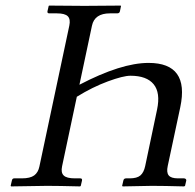

<svg xmlns="http://www.w3.org/2000/svg" viewBox="-20 -666 698 687"><path d="M254.9 -319.8 202.1 -70.8Q197.3 -48.3 208 -38.1Q218.3 -27.8 248 -27.8H267.1Q274.9 -27.8 273.4 -20L269 -1L266.6 1Q188.5 -1 148.4 -1L20 1L18.1 -1L22.5 -20Q23.9 -27.8 30.8 -27.8H58.1Q87.9 -27.8 102.3 -38.3Q116.7 -48.8 121.1 -70.8L228 -574.2Q232.9 -597.2 222.7 -607.7Q212.4 -618.2 183.6 -618.2H156.2Q148.4 -618.2 149.9 -626L154.3 -645L156.2 -646Q243.2 -645 282.2 -645L411.1 -646L413.1 -645L409.2 -626Q407.7 -618.2 399.4 -618.2H373.5Q318.4 -618.2 309.1 -574.2L264.2 -362.8Q413.6 -440.9 511.7 -440.9Q658.7 -440.9 625 -282.2L580.1 -71.8Q575.2 -49.3 583.5 -38.6Q591.8 -27.8 617.2 -27.8H638.2Q642.1 -27.8 644.5 -25.6Q647 -23.4 646.5 -20L642.1 -1L638.7 1Q565.4 -1 523.4 -1L418.9 1L417 -1L421.4 -20Q422.9 -27.8 431.2 -27.8H443.8Q470.2 -27.8 482.4 -38.3Q494.6 -48.8 499.5 -71.8L542 -273.9Q554.7 -334 529.8 -364.5Q504.9 -395 446.8 -395Q420.9 -395 366 -374.8Q311 -354.5 254.9 -319.8Z"/></svg>

Font: Linux Biolinum G
Style: Italic
Weight: 400
Italic angle: -12°
Designer: Philipp H. Poll
Foundry: Philipp H. Poll
Version: Version 0.5.1